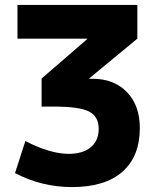

<svg xmlns="http://www.w3.org/2000/svg" viewBox="-20 -750 634 780"><path d="M51 -730H538V-593L343 -432V-430H356Q443 -430 495.5 -376Q548 -322 548 -230Q548 -114 477 -52Q406 10 273 10Q149 10 41 -47L83 -177Q184 -125 259 -125Q317 -125 349 -152Q381 -179 381 -227Q381 -276 342.5 -296.5Q304 -317 199 -317H149V-431L334 -591V-593H51Z"/></svg>

Font: M PLUS 1p ExtraBold
Style: Regular
Weight: 800
Version: Version 1.062